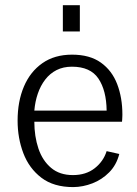

<svg xmlns="http://www.w3.org/2000/svg" viewBox="-20 -725 539 756"><path d="M268.6 11.7Q191.4 11.7 143.1 -25.1Q94.7 -62 72 -121.6Q49.3 -181.2 49.3 -250Q49.3 -325.7 74.2 -384.3Q99.1 -442.9 147 -476.3Q194.8 -509.8 263.7 -509.8Q333.5 -509.8 377.2 -478.5Q420.9 -447.3 441.4 -393.8Q461.9 -340.3 461.9 -273.9Q461.9 -272 461.7 -266.6Q461.4 -261.2 461.2 -255.6Q460.9 -250 460.4 -245.6H115.2Q115.2 -188 131.3 -140.1Q147.5 -92.3 181.2 -64Q214.8 -35.6 267.1 -35.6Q318.4 -35.6 352.8 -62.5Q387.2 -89.4 399.9 -129.9L449.7 -118.7Q438.5 -75.2 409.9 -46.4Q381.3 -17.6 344.2 -3.2Q307.1 11.2 268.6 11.7ZM115.2 -289.6H399.9Q398.9 -369.1 367.4 -415.8Q335.9 -462.4 263.2 -462.4Q229 -462.4 202.6 -449Q176.3 -435.5 158 -411.6Q139.6 -387.7 128.9 -356.4Q118.2 -325.2 115.2 -289.6ZM227.5 -601.1V-704.6H294.4V-601.1Z"/></svg>

Font: Pontano Sans Light
Style: Regular
Weight: 300
Designer: Vernon Adams
Foundry: Vernon Adams
Version: Version 2.001